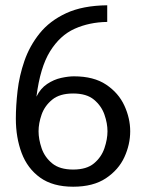

<svg xmlns="http://www.w3.org/2000/svg" viewBox="-20 -697 551 727"><path d="M40 -248Q40 -296 46.5 -353Q53 -410 72.5 -466.5Q92 -523 130 -570.5Q168 -618 230.5 -647Q293 -676 386 -677V-614Q318 -613 262.5 -588Q207 -563 169.5 -502.5Q132 -442 118 -331Q133 -362 158.5 -379Q184 -396 211.5 -402Q239 -408 260 -408Q335 -408 382 -376.5Q429 -345 451 -297Q473 -249 473 -200Q473 -150 451 -102Q429 -54 381 -22Q333 10 257 10Q180 10 132 -24.5Q84 -59 62 -117.5Q40 -176 40 -248ZM126 -200Q126 -170 137.5 -136Q149 -102 177.5 -78.5Q206 -55 257 -55Q308 -55 336 -78.5Q364 -102 375.5 -136Q387 -170 387 -200Q387 -230 375.5 -263Q364 -296 336 -319.5Q308 -343 257 -343Q206 -343 177.5 -319.5Q149 -296 137.5 -263Q126 -230 126 -200Z"/></svg>

Font: Epunda Sans
Style: Regular
Weight: 400
Designer: Simon Atzbach
Foundry: typofactur
Version: Version 2.204; ttfautohint (v1.8.4.7-5d5b)